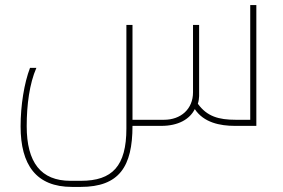

<svg xmlns="http://www.w3.org/2000/svg" viewBox="-20 -495 1113 755"><path d="M904 0H988V-475H964V-24H907C840 -24 794 -37 758 -87C761 -96 763 -109 763 -117V-397H739V-132C739 -66 691 -24 625 -24H501V-397H477V10C477 158 422 216 298 216H257C141 216 85 144 85 1C85 -83 96 -166 123 -228H98C75 -168 61 -80 61 2C61 153 122 240 263 240H297C449 240 501 160 501 0H614C681 0 726 -26 746 -66C781 -13 845 0 904 0Z"/></svg>

Font: Noto Kufi Arabic Thin
Style: Regular
Weight: 100
Designer: Monotype Design Team, David Williams, Khaled Hosny
Foundry: Google LLC
Version: Version 2.109